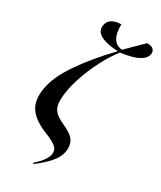

<svg xmlns="http://www.w3.org/2000/svg" viewBox="-250 -889 998 1190"><g transform="rotate(30 249.5 -293.5)"><path d="M206 218 202 211Q238 179 255 154.5Q272 130 277 107Q282 76 259.5 56Q237 36 174 11Q82 -27 48 -79.5Q14 -132 28 -216Q42 -306 116 -415Q190 -524 310 -650Q233 -652 188 -675Q143 -698 151 -744Q157 -777 184 -791Q211 -805 246 -805Q245 -779 250 -749Q255 -719 273 -696.5Q291 -674 328 -670Q355 -697 383.5 -725.5Q412 -754 443 -784Q476 -784 489 -770Q502 -756 498 -737Q493 -705 452 -682.5Q411 -660 326 -649Q283 -594 248 -526Q213 -458 189.5 -390.5Q166 -323 158 -270Q150 -217 154 -184.5Q158 -152 179 -130.5Q200 -109 244 -89Q310 -60 330 -28.5Q350 3 343 48Q334 97 295.5 138.5Q257 180 206 218Z"/></g></svg>

Font: Noto Serif Display Condensed SemiBold
Style: Italic
Weight: 600
Width: 3
Italic angle: -12°
Designer: Monotype Design Team
Foundry: Monotype Imaging Inc.
Version: Version 2.009